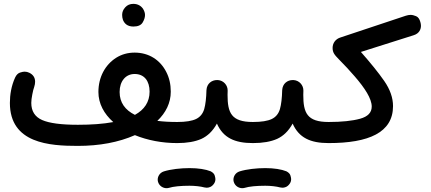

<svg xmlns="http://www.w3.org/2000/svg" viewBox="-20 -715 2253 1004"><path d="M31.7 -176.8C31.7 35.6 240.2 47.9 387.2 47.9C500 47.9 599.6 29.3 685.5 -8.3C751.5 18.6 827.6 33.2 906.2 33.2H906.7C921.9 33.2 935.1 27.8 945.8 17.1C956.5 5.9 961.9 -6.8 961.9 -22C961.9 -52.7 937.5 -77.1 906.7 -77.1H906.2C868.2 -77.1 833.5 -79.1 802.7 -83C847.2 -125.5 873 -176.8 873 -235.8C873 -273.9 865.2 -308.6 849.1 -339.4C817.4 -401.4 758.8 -439.9 684.1 -439.9C647.9 -439.9 615.7 -430.7 586.9 -412.6C529.8 -376 494.6 -311.5 494.6 -233.9C494.6 -173.3 523.9 -119.6 572.3 -76.7C519.5 -66.9 457.5 -62.5 387.2 -62.5C299.8 -62.5 237.8 -70.8 200.2 -87.4C162.6 -104 143.6 -133.8 143.6 -176.8C143.6 -189 145.5 -204.1 148.9 -221.2C152.3 -238.3 155.3 -251.5 158.7 -259.8C162.1 -270 163.6 -279.3 163.6 -287.6C163.6 -309.1 153.3 -324.7 133.3 -334.5C125.5 -338.4 117.2 -340.3 108.9 -340.3C103 -340.3 94.7 -338.9 84.5 -335.4C74.2 -332 65.4 -323.2 59.1 -309.6C39.1 -266.1 31.7 -219.2 31.7 -176.8ZM605.5 -233.9C605.5 -290 636.7 -328.1 684.1 -328.1C734.9 -328.1 762.2 -291 762.2 -235.8C762.2 -181.6 734.9 -141.6 685.5 -114.3C634.3 -139.6 605.5 -178.7 605.5 -233.9ZM618.7 -637.2C618.7 -627.9 620.1 -619.1 623 -610.8C630.4 -592.8 645 -576.2 677.7 -576.2C701.7 -576.2 717.8 -583.5 726.1 -597.7C734.4 -611.8 738.3 -624.5 738.3 -636.7C738.3 -647 734.9 -657.2 728.5 -668C718.8 -683.1 702.1 -694.8 677.2 -694.8C660.2 -694.8 646 -689 635.3 -677.2C624 -665 618.7 -651.9 618.7 -637.2Z M851.1 -22C851.1 -6.8 856.4 5.9 867.7 17.1C878.9 27.8 891.6 33.2 906.7 33.2C958 33.2 1000 25.9 1033.2 11.2C1065.9 -3.9 1093.3 -30.3 1114.3 -68.8C1147 5.4 1207 33.2 1302.2 33.2H1302.7C1317.9 33.2 1331.1 27.8 1341.8 17.1C1352.5 5.9 1357.9 -6.8 1357.9 -22C1357.9 -52.7 1333.5 -77.1 1302.7 -77.1H1302.2C1189.5 -77.1 1169.9 -125 1169.9 -219.2C1169.9 -225.1 1169.9 -231.4 1170.4 -237.8V-242.7C1170.4 -268.6 1149.9 -294.4 1119.1 -296.4H1114.7C1087.4 -296.4 1061.5 -278.3 1059.6 -243.7C1058.6 -202.1 1054.7 -168.9 1047.9 -144.5C1040.5 -120.1 1026.4 -103 1005.4 -92.8C983.9 -82.5 951.2 -77.1 906.7 -77.1C891.6 -77.1 878.9 -71.8 867.7 -61C856.4 -50.3 851.1 -37.1 851.1 -22ZM806.6 236.8C814 259.8 835 269 850.1 269C854.5 269 858.4 268.6 862.3 267.6C887.2 259.8 926.8 256.3 971.2 256.3C999 256.3 1029.8 259.8 1048.8 265.1C1052.7 266.1 1056.6 266.6 1060.5 266.6C1070.8 266.6 1086.4 263.7 1098.6 246.1C1104 238.8 1106.4 230.5 1106.4 221.7C1106.4 218.3 1105.5 211.9 1103 203.6C1100.6 194.8 1093.8 187 1081.5 180.7C1055.7 170.4 1017.6 164.1 971.2 164.1C924.3 164.1 873.5 169.9 836.9 181.2C813 189 804.7 210 804.7 224.1C804.7 228.5 805.2 232.4 806.6 236.8Z M1247.1 -22C1247.1 -6.8 1252.4 5.9 1263.7 17.1C1274.9 27.8 1287.6 33.2 1302.7 33.2C1354 33.2 1396 25.9 1429.2 11.2C1461.9 -3.9 1489.3 -30.3 1510.3 -68.8C1543 5.4 1603 33.2 1698.2 33.2H1698.7C1713.9 33.2 1727.1 27.8 1737.8 17.1C1748.5 5.9 1753.9 -6.8 1753.9 -22C1753.9 -52.7 1729.5 -77.1 1698.7 -77.1H1698.2C1585.4 -77.1 1565.9 -125 1565.9 -219.2C1565.9 -225.1 1565.9 -231.4 1566.4 -237.8V-242.7C1566.4 -268.6 1545.9 -294.4 1515.1 -296.4H1510.7C1483.4 -296.4 1457.5 -278.3 1455.6 -243.7C1454.6 -202.1 1450.7 -168.9 1443.8 -144.5C1436.5 -120.1 1422.4 -103 1401.4 -92.8C1379.9 -82.5 1347.2 -77.1 1302.7 -77.1C1287.6 -77.1 1274.9 -71.8 1263.7 -61C1252.4 -50.3 1247.1 -37.1 1247.1 -22ZM1202.6 236.8C1210 259.8 1231 269 1246.1 269C1250.5 269 1254.4 268.6 1258.3 267.6C1283.2 259.8 1322.8 256.3 1367.2 256.3C1395 256.3 1425.8 259.8 1444.8 265.1C1448.7 266.1 1452.6 266.6 1456.5 266.6C1466.8 266.6 1482.4 263.7 1494.6 246.1C1500 238.8 1502.4 230.5 1502.4 221.7C1502.4 218.3 1501.5 211.9 1499 203.6C1496.6 194.8 1489.7 187 1477.5 180.7C1451.7 170.4 1413.6 164.1 1367.2 164.1C1320.3 164.1 1269.5 169.9 1232.9 181.2C1209 189 1200.7 210 1200.7 224.1C1200.7 228.5 1201.2 232.4 1202.6 236.8Z M1643.1 -22C1643.1 -6.8 1648.4 5.9 1659.7 17.1C1670.9 27.8 1683.6 33.2 1698.7 33.2C1907.7 33.2 2035.2 -21.5 2035.2 -160.2C2035.2 -203.1 2020 -247.1 1989.3 -291.5C1958.5 -335.9 1917.5 -386.2 1867.2 -443.4L2143.1 -530.8C2172.9 -540 2181.2 -562.5 2181.2 -580.1C2181.2 -586.4 2180.2 -592.8 2178.2 -599.6C2173.8 -615.7 2166.5 -626 2155.8 -630.4C2145 -634.8 2135.7 -637.2 2127.4 -637.2C2119.6 -637.2 2111.3 -635.7 2102.1 -632.8L1760.3 -519C1734.9 -511.2 1719.2 -489.7 1719.2 -464.8C1719.2 -439 1730 -427.7 1752 -404.8C1781.7 -375 1809.6 -344.7 1835.4 -314.9C1887.7 -254.4 1923.8 -199.2 1923.8 -157.7C1923.8 -126.5 1903.8 -105.5 1863.3 -94.2C1822.8 -83 1767.6 -77.1 1698.7 -77.1C1683.6 -77.1 1670.9 -71.8 1659.7 -61C1648.4 -50.3 1643.1 -37.1 1643.1 -22Z"/></svg>

Font: Mikhak SemiBold
Style: Regular
Weight: 600
Designer: Amin Abedi
Version: Version 3.2